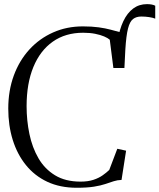

<svg xmlns="http://www.w3.org/2000/svg" viewBox="-20 -876 752 906"><path d="M567 -554.5 548 -572 535 -683Q543.5 -737 562 -776Q580.5 -815 608.5 -835.8Q636.5 -856.5 673.5 -856.5Q684.5 -856.5 694.8 -854.8Q705 -853 712.5 -849V-788Q702 -792.5 684.2 -795.2Q666.5 -798 647 -798Q623 -798 607.8 -786.2Q592.5 -774.5 584 -741.2Q575.5 -708 571.5 -643ZM342 10Q263.5 10 203.2 -18.2Q143 -46.5 102 -97.5Q61 -148.5 40 -216.2Q19 -284 19 -363.5Q19 -448.5 45.2 -519.8Q71.5 -591 119 -642.8Q166.5 -694.5 230.8 -723Q295 -751.5 371 -751.5Q413.5 -751.5 445.8 -747Q478 -742.5 502 -736Q526 -729.5 543.8 -724.8Q561.5 -720 574.5 -719.5L566.5 -555H515L498 -688.5Q489 -696.5 471.5 -704Q454 -711.5 429 -716.5Q404 -721.5 372.5 -721.5Q289 -721.5 229.2 -679.5Q169.5 -637.5 137.5 -559.8Q105.5 -482 105.5 -375Q105.5 -307.5 118.8 -243.8Q132 -180 161.5 -129.2Q191 -78.5 239.8 -48.8Q288.5 -19 360 -19Q395.5 -19 421 -27.5Q446.5 -36 464.5 -48.8Q482.5 -61.5 495.5 -74L533.5 -174L575 -165L553.5 -27Q534 -26.5 516.5 -20.8Q499 -15 477.5 -7.8Q456 -0.5 423.5 4.8Q391 10 342 10Z"/></svg>

Font: Merriweather 120pt Light
Style: Regular
Weight: 300
Version: Version 2.100